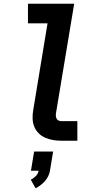

<svg xmlns="http://www.w3.org/2000/svg" viewBox="-20 -755 540 1030"><path d="M312 0Q289 0 266.5 -3.5Q244 -7 224 -15.5Q204 -24 188.5 -39Q173 -54 164.5 -74Q156 -94 155 -117Q154 -140 158 -163L235 -630H130V-735H378L280 -146Q279 -138 280 -130Q281 -122 285 -116Q289 -110 296.5 -107.5Q304 -105 312 -105H395V0ZM171 255 145 209Q160 202 172.5 189Q185 176 187 161H146L163 58H265L248 161Q246 175 239 189.5Q232 204 221.5 216Q211 228 198 238Q185 248 171 255Z"/></svg>

Font: Iosevka SS04 Extrabold
Style: Italic
Weight: 800
Italic angle: -9°
Monospace: yes
Designer: Belleve Invis
Foundry: Belleve Invis
Version: Version 19.0.0; ttfautohint (v1.8.4)